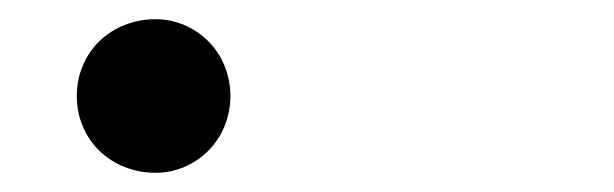

<svg xmlns="http://www.w3.org/2000/svg" viewBox="-20 -415 640 200"><path d="M142 -235C184 -235 220 -269 220 -315C220 -361 184 -395 142 -395C96 -395 60 -361 60 -315C60 -269 96 -235 142 -235Z"/></svg>

Font: Manrope ExtraBold
Style: Regular
Weight: 800
Designer: Mikhail Sharanda
Foundry: Mikhail Sharanda
Version: Version 4.505